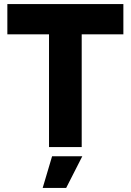

<svg xmlns="http://www.w3.org/2000/svg" viewBox="-20 -720 639 940"><path d="M220 0V-552H16V-700H584V-552H380V0ZM189 200 235 45H383L304 200Z"/></svg>

Font: Figtree Light ExtraBold
Style: Regular
Weight: 800
Version: Version 2.001;gftools[0.9.30]